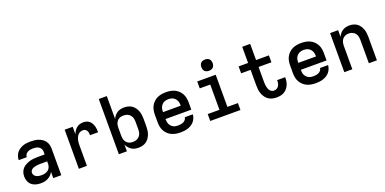

<svg xmlns="http://www.w3.org/2000/svg" viewBox="-10 -1569 4819 2401"><g transform="rotate(-20 2400.0 -368.5)"><path d="M243 8Q211 8 179.5 0Q148 -8 123.5 -28.5Q99 -49 87 -79.5Q75 -110 75 -142Q75 -171 84 -198.5Q93 -226 112 -246.5Q131 -267 156.5 -280.5Q182 -294 209.5 -302Q237 -310 265 -312.5Q293 -315 322 -315H410V-355Q410 -374 400 -391.5Q390 -409 373.5 -419Q357 -429 337.5 -432.5Q318 -436 299 -436Q280 -436 261 -432.5Q242 -429 225.5 -420Q209 -411 198.5 -394.5Q188 -378 188 -359Q188 -359 188 -359Q188 -359 188 -359Q188 -359 188 -359Q188 -359 188 -359H81Q81 -359 81 -359.5Q81 -360 81 -360Q81 -386 89.5 -411Q98 -436 113.5 -456Q129 -476 151 -490.5Q173 -505 197 -513.5Q221 -522 247 -525Q273 -528 299 -528Q325 -528 351 -525Q377 -522 402 -513.5Q427 -505 449.5 -490Q472 -475 487.5 -454Q503 -433 510 -407Q517 -381 517 -355V0H410V-84Q399 -61 381 -43Q363 -25 340.5 -13.5Q318 -2 293 3Q268 8 243 8ZM285 -84Q308 -84 331 -89.5Q354 -95 372.5 -108.5Q391 -122 400.5 -144Q410 -166 410 -189V-223H322Q307 -223 292.5 -222Q278 -221 264 -218.5Q250 -216 236 -212Q222 -208 210 -200.5Q198 -193 190 -180.5Q182 -168 182 -153Q182 -136 192 -121Q202 -106 217.5 -98Q233 -90 250 -87Q267 -84 285 -84Z M751 0V-520H858V-420Q866 -442 879 -462.5Q892 -483 910 -498Q928 -513 951 -520.5Q974 -528 998 -528Q1019 -528 1040 -522.5Q1061 -517 1078 -503.5Q1095 -490 1106 -471Q1117 -452 1123 -431.5Q1129 -411 1131 -390Q1133 -369 1133 -347H1026Q1026 -363 1023.5 -378Q1021 -393 1014 -406.5Q1007 -420 993 -428Q979 -436 964 -436Q946 -436 928.5 -429.5Q911 -423 898.5 -410Q886 -397 878 -380.5Q870 -364 865.5 -346.5Q861 -329 859.5 -311.5Q858 -294 858 -276V0Z M1543 8Q1519 8 1495 2.5Q1471 -3 1451 -16Q1431 -29 1415.5 -48Q1400 -67 1390 -89V0H1283V-735H1390V-431Q1400 -453 1415.5 -472Q1431 -491 1451 -504Q1471 -517 1495 -522.5Q1519 -528 1543 -528Q1570 -528 1596.5 -521.5Q1623 -515 1645 -500Q1667 -485 1683 -462.5Q1699 -440 1708.5 -415Q1718 -390 1721.5 -363.5Q1725 -337 1725 -310V-210Q1725 -183 1721.5 -156.5Q1718 -130 1708.5 -105Q1699 -80 1683 -57.5Q1667 -35 1645 -20Q1623 -5 1596.5 1.5Q1570 8 1543 8ZM1501 -84Q1517 -84 1533 -87.5Q1549 -91 1563.5 -99Q1578 -107 1589 -119.5Q1600 -132 1606.5 -146.5Q1613 -161 1615.5 -177.5Q1618 -194 1618 -210V-310Q1618 -326 1615.5 -342.5Q1613 -359 1606.5 -373.5Q1600 -388 1589 -400.5Q1578 -413 1563.5 -421Q1549 -429 1533 -432.5Q1517 -436 1501 -436Q1485 -436 1469 -432.5Q1453 -429 1439.5 -420.5Q1426 -412 1416 -399.5Q1406 -387 1400 -372Q1394 -357 1392 -341.5Q1390 -326 1390 -310V-210Q1390 -194 1392 -178.5Q1394 -163 1400 -148Q1406 -133 1416 -120.5Q1426 -108 1439.5 -99.5Q1453 -91 1469 -87.5Q1485 -84 1501 -84Z M2103 8Q2073 8 2043 3Q2013 -2 1986 -14.5Q1959 -27 1937 -47.5Q1915 -68 1900.5 -94.5Q1886 -121 1880.5 -150.5Q1875 -180 1875 -210V-310Q1875 -340 1880.5 -369.5Q1886 -399 1900 -425Q1914 -451 1936 -472Q1958 -493 1984.5 -505.5Q2011 -518 2040.5 -523Q2070 -528 2100 -528Q2130 -528 2159.5 -523Q2189 -518 2215.5 -505.5Q2242 -493 2264 -472Q2286 -451 2300 -425Q2314 -399 2319.5 -369.5Q2325 -340 2325 -310V-214H1982V-210Q1982 -193 1984.5 -177Q1987 -161 1994 -146Q2001 -131 2012.5 -118.5Q2024 -106 2038.5 -98Q2053 -90 2069.5 -87Q2086 -84 2103 -84Q2121 -84 2139 -87Q2157 -90 2173.5 -97.5Q2190 -105 2202 -119.5Q2214 -134 2216 -153H2323Q2321 -127 2311.5 -103.5Q2302 -80 2286 -60.5Q2270 -41 2248 -27.5Q2226 -14 2202 -6Q2178 2 2153 5Q2128 8 2103 8ZM2218 -306V-310Q2218 -326 2215.5 -342.5Q2213 -359 2206 -374Q2199 -389 2188 -401Q2177 -413 2163 -421Q2149 -429 2132.5 -432.5Q2116 -436 2100 -436Q2084 -436 2067.5 -432.5Q2051 -429 2037 -421Q2023 -413 2012 -401Q2001 -389 1994 -374Q1987 -359 1984.5 -342.5Q1982 -326 1982 -310V-306Z M2499 0V-92H2655V-428H2515V-520H2761V-92H2901V0ZM2700 -595Q2685 -595 2670 -599.5Q2655 -604 2644.5 -614.5Q2634 -625 2629.5 -640Q2625 -655 2625 -670Q2625 -685 2629.5 -700Q2634 -715 2644.5 -725.5Q2655 -736 2670 -740.5Q2685 -745 2700 -745Q2715 -745 2730 -740.5Q2745 -736 2755.5 -725.5Q2766 -715 2770.5 -700Q2775 -685 2775 -670Q2775 -655 2770.5 -640Q2766 -625 2755.5 -614.5Q2745 -604 2730 -599.5Q2715 -595 2700 -595Z M3380 8Q3352 8 3324 1Q3296 -6 3273 -22Q3250 -38 3233.5 -62Q3217 -86 3207.5 -112.5Q3198 -139 3195 -167.5Q3192 -196 3192 -224V-428H3066V-520H3192V-735H3298V-520H3469V-428H3298V-224Q3298 -209 3299.5 -194Q3301 -179 3304 -164Q3307 -149 3312.5 -135Q3318 -121 3327.5 -109Q3337 -97 3351 -90.5Q3365 -84 3380 -84Q3399 -84 3416 -93Q3433 -102 3442.5 -117.5Q3452 -133 3456 -151.5Q3460 -170 3460 -188Q3460 -190 3460 -191Q3460 -192 3460 -194H3567Q3567 -191 3567 -188.5Q3567 -186 3567 -183Q3567 -158 3562 -133Q3557 -108 3546 -85.5Q3535 -63 3517.5 -44Q3500 -25 3478 -13Q3456 -1 3431 3.5Q3406 8 3380 8Z M3903 8Q3873 8 3843 3Q3813 -2 3786 -14.5Q3759 -27 3737 -47.5Q3715 -68 3700.5 -94.5Q3686 -121 3680.5 -150.5Q3675 -180 3675 -210V-310Q3675 -340 3680.5 -369.5Q3686 -399 3700 -425Q3714 -451 3736 -472Q3758 -493 3784.5 -505.5Q3811 -518 3840.5 -523Q3870 -528 3900 -528Q3930 -528 3959.5 -523Q3989 -518 4015.5 -505.5Q4042 -493 4064 -472Q4086 -451 4100 -425Q4114 -399 4119.5 -369.5Q4125 -340 4125 -310V-214H3782V-210Q3782 -193 3784.5 -177Q3787 -161 3794 -146Q3801 -131 3812.5 -118.5Q3824 -106 3838.5 -98Q3853 -90 3869.5 -87Q3886 -84 3903 -84Q3921 -84 3939 -87Q3957 -90 3973.5 -97.5Q3990 -105 4002 -119.5Q4014 -134 4016 -153H4123Q4121 -127 4111.5 -103.5Q4102 -80 4086 -60.5Q4070 -41 4048 -27.5Q4026 -14 4002 -6Q3978 2 3953 5Q3928 8 3903 8ZM4018 -306V-310Q4018 -326 4015.5 -342.5Q4013 -359 4006 -374Q3999 -389 3988 -401Q3977 -413 3963 -421Q3949 -429 3932.5 -432.5Q3916 -436 3900 -436Q3884 -436 3867.5 -432.5Q3851 -429 3837 -421Q3823 -413 3812 -401Q3801 -389 3794 -374Q3787 -359 3784.5 -342.5Q3782 -326 3782 -310V-306Z M4283 0V-520H4390V-431Q4400 -453 4415 -472Q4430 -491 4450.5 -504Q4471 -517 4495 -522.5Q4519 -528 4543 -528Q4569 -528 4595 -521Q4621 -514 4642 -498.5Q4663 -483 4678 -461Q4693 -439 4702 -414Q4711 -389 4714 -362.5Q4717 -336 4717 -310V0H4610V-310Q4610 -334 4604.5 -357.5Q4599 -381 4584 -399.5Q4569 -418 4546.5 -427Q4524 -436 4500 -436Q4476 -436 4453.5 -427Q4431 -418 4416 -399.5Q4401 -381 4395.5 -357.5Q4390 -334 4390 -310V0Z"/></g></svg>

Font: Iosevka Custom SmBdEx
Style: Regular
Weight: 600
Width: 7
Monospace: yes
Designer: Belleve Invis
Foundry: Belleve Invis
Version: Version 11.2.4; ttfautohint (v1.8.4)